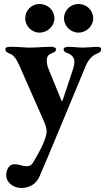

<svg xmlns="http://www.w3.org/2000/svg" viewBox="-20 -657 526 960"><path d="M177 -494C219 -494 252 -527 252 -565C252 -606 219 -637 177 -637C138 -637 106 -606 106 -565C106 -527 138 -494 177 -494ZM372 -494C413 -494 446 -527 446 -565C446 -606 413 -637 372 -637C333 -637 300 -606 300 -565C300 -527 333 -494 372 -494ZM85 283C127 283 161 264 178 224C207 157 238 84 260 30L409 -328C422 -359 443 -382 468 -390C480 -395 486 -400 486 -412C486 -422 471 -423 462 -423C426 -421 413 -419 394 -419C373 -419 357 -422 321 -423C312 -423 298 -420 298 -410C298 -398 310 -394 321 -390C335 -385 352 -371 352 -348C352 -336 348 -319 344 -308L293 -155C292 -152 291 -152 290 -152C289 -152 288 -152 287 -155L225 -306C216 -327 214 -341 214 -352C214 -375 222 -384 237 -390C248 -395 260 -398 260 -410C260 -420 246 -423 237 -423C190 -423 170 -419 128 -419C101 -419 79 -423 32 -423C23 -423 7 -422 7 -412C7 -400 14 -395 26 -390C50 -382 63 -360 76 -331L199 -52C206 -35 213 -20 213 0C213 39 171 113 151 146C140 166 135 172 116 174C115 174 114 174 113 174C94 174 72 164 52 164C23 164 11 195 11 220C11 257 50 283 85 283Z"/></svg>

Font: EB Garamond
Style: Bold
Weight: 700
Designer: Georg Duffner and Octavio Pardo
Foundry: Georg Duffner
Version: Version 1.000;PS 001.000;hotconv 1.0.88;makeotf.lib2.5.64775